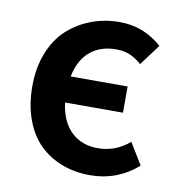

<svg xmlns="http://www.w3.org/2000/svg" viewBox="-64 -562 591 634"><g transform="rotate(10 231.0 -245.5)"><path d="M277.8 12.2Q226.6 12.2 183.3 -4.4Q140.1 -21 107.9 -52.7Q75.7 -84.5 57.9 -133.8Q40 -183.1 40 -245.1Q40 -307.1 60.1 -357.2Q80.1 -407.2 114.7 -438.5Q149.4 -469.7 193.6 -486.3Q237.8 -502.9 288.1 -502.9Q368.7 -502.9 430.2 -448.2L377.9 -377.9Q356.9 -396 337.4 -404.1Q317.9 -412.1 292 -412.1Q239.3 -412.1 204.8 -383.1Q170.4 -354 159.2 -297.9H350.1V-210H155.8Q164.1 -146.5 199 -113.3Q233.9 -80.1 288.1 -80.1Q347.7 -80.1 394 -120.1L438 -47.9Q369.1 12.2 277.8 12.2Z"/></g></svg>

Font: Source Sans 3 Semibold
Style: Regular
Weight: 600
Designer: Paul D. Hunt
Foundry: Adobe
Version: Version 3.052;hotconv 1.1.0;makeotfexe 2.6.0